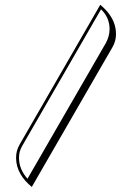

<svg xmlns="http://www.w3.org/2000/svg" viewBox="-20 -693 540 786"><path d="M440.2 -499.4C450.3 -516.9 454.9 -534.2 454.9 -554.4C454.9 -602.1 429.3 -641.4 390.5 -673.5L60.5 -101.7C50.4 -84.2 45.8 -67 45.8 -46.8C45.8 1 71.3 40.2 110.1 72.3ZM92.5 38.8C70.4 13.6 57.8 -14.5 57.8 -46.8C57.8 -65.1 61.7 -79.9 70.9 -95.7L393.6 -654.8C416.7 -633.2 428.6 -604.3 428.6 -574.4C428.6 -554.5 423.3 -534.2 412.5 -515.4Z"/></svg>

Font: Sortefax
Style: Medium
Weight: 500
Designer: gluk
Foundry: gluk
Version: Version 0.261